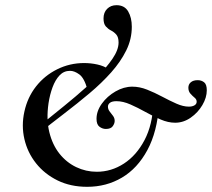

<svg xmlns="http://www.w3.org/2000/svg" viewBox="-20 -708 817 740"><path d="M316 12Q252 12 202 -12.5Q152 -37 119 -78.5Q86 -120 74 -172Q62 -224 74 -278Q86 -333 119 -375Q152 -417 200.5 -441Q249 -465 304 -465Q330 -465 355 -459.5Q380 -454 400 -441L317 -363Q305 -407 286 -421Q267 -435 250 -435Q226 -435 209.5 -417.5Q193 -400 182.5 -371.5Q172 -343 167 -310Q158 -248 170 -199Q182 -150 209 -116Q236 -82 273.5 -64Q311 -46 353 -46Q409 -46 457.5 -77.5Q506 -109 537 -168Q568 -227 571 -309L593 -303Q586 -200 548 -129.5Q510 -59 450 -23.5Q390 12 316 12ZM126 -191 112 -205Q143 -232 185 -265.5Q227 -299 271 -336Q315 -373 352.5 -410Q390 -447 413.5 -481.5Q437 -516 437 -544Q437 -565 428 -575Q419 -585 408 -590.5Q397 -596 388 -606Q379 -616 379 -637Q379 -660 393 -674Q407 -688 429 -688Q460 -688 474 -664Q488 -640 488 -605Q488 -557 466.5 -513.5Q445 -470 408.5 -429Q372 -388 325 -348.5Q278 -309 227 -270Q176 -231 126 -191ZM388 -211Q375 -211 363.5 -219.5Q352 -228 352 -250Q352 -280 372.5 -308.5Q393 -337 425 -355.5Q457 -374 490 -374Q518 -374 547 -362.5Q576 -351 605 -335.5Q634 -320 660 -308.5Q686 -297 708 -297Q721 -297 729.5 -302Q738 -307 738 -316Q738 -325 730 -331.5Q722 -338 714 -347Q706 -356 706 -370Q706 -383 715.5 -391Q725 -399 742 -399Q756 -399 766.5 -391Q777 -383 777 -360Q777 -332 760 -303Q743 -274 715 -254.5Q687 -235 655 -235Q628 -235 599 -247.5Q570 -260 540.5 -276.5Q511 -293 482.5 -305.5Q454 -318 429 -318Q412 -318 404 -312Q396 -306 396 -297Q396 -287 402.5 -278.5Q409 -270 415.5 -261.5Q422 -253 422 -242Q422 -232 414.5 -221.5Q407 -211 388 -211Z"/></svg>

Font: Cormorant Infant Light
Style: Italic
Weight: 300
Italic angle: -10°
Designer: Christian Thalmann (Catharsis Fonts)
Foundry: Catharsis Fonts
Version: Version 4.001